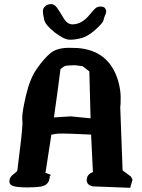

<svg xmlns="http://www.w3.org/2000/svg" viewBox="-20 -897 677 916"><path d="M325.2 -780.8Q371.1 -780.8 408.7 -828.1Q425.8 -849.6 435.5 -857.7Q445.3 -865.7 460.4 -865.7Q475.6 -865.7 481.2 -857.7Q486.8 -849.6 486.8 -842.5Q486.8 -835.4 481.7 -824.7Q476.6 -814 473.9 -800.8Q471.2 -787.6 435.8 -755.9Q400.4 -724.1 370.6 -715.8Q340.8 -707.5 313.5 -707.5Q286.1 -707.5 241.2 -742.4Q196.3 -777.3 190.4 -804.2Q184.6 -831.1 184.6 -844.2Q184.6 -857.4 196 -867.4Q207.5 -877.4 223.6 -877.4Q239.7 -877.4 252.2 -859.9Q264.6 -842.3 282.7 -811.5Q300.8 -780.8 325.2 -780.8ZM393.6 -37.6Q393.6 -65.4 423.3 -75.7Q418.5 -165.5 414.6 -254.9Q384.8 -255.9 322.8 -258.8Q300.3 -259.8 284.2 -259.8Q278.8 -259.8 274.4 -259.8Q253.9 -259.8 246.1 -258.3Q231.4 -255.4 225.1 -254.4Q211.4 -163.1 196.8 -71.8Q198.7 -71.3 202.6 -70.8L222.7 -62.5L216.3 -54.2L217.8 -51.3L212.4 -31.7Q202.1 -11.7 176.5 -7.3Q150.9 -2.9 110.4 -2.9Q69.8 -2.9 47.4 -8.1Q24.9 -13.2 24.9 -32.5Q24.9 -51.8 43.9 -65.4Q63 -79.1 63 -85L81.5 -238.3Q85.9 -281.7 87.4 -308.6L85.9 -333Q85.9 -365.2 104.5 -443.8Q123 -522.5 156.2 -569.8Q189.5 -617.2 220.2 -643.1Q251 -668.9 310.1 -668.9Q324.7 -668.9 347.2 -668Q498.5 -658.2 543 -513.7Q555.7 -469.2 555.7 -432.9Q555.7 -396.5 553.7 -384.8L564.9 -84L604.5 -54.7L612.3 -40L601.1 -1L422.9 -7.8Q395.5 -13.7 393.6 -35.2ZM337.9 -585.9Q296.9 -585 290 -582Q282.2 -578.6 275.9 -573Q269.5 -567.4 268.6 -567.4Q253.9 -451.7 237.3 -336.9L317.9 -341.8Q365.2 -336.9 412.1 -332.5Q408.7 -444.3 406.2 -556.2L374.5 -581.1Z"/></svg>

Font: Drukaatie burti
Style: Bold
Weight: 700
Version: Version 0.14